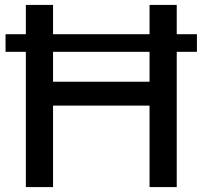

<svg xmlns="http://www.w3.org/2000/svg" viewBox="-20 -760 823 780"><path d="M85 0V-549.5H2.5V-621H85V-740H195.5V-621H587.5V-740H698V-621H780V-549.5H698V0H587.5V-331H195.5V0ZM195.5 -428H587.5V-549.5H195.5Z"/></svg>

Font: Encode Sans SemiExpanded SemiExpanded Medium
Style: Regular
Weight: 500
Width: 6
Designer: Multiple Designers
Foundry: Impallari Type
Version: Version 3.000; ttfautohint (v1.8.3) -l 8 -r 50 -G 200 -x 14 